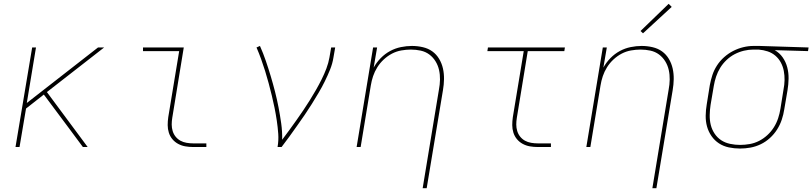

<svg xmlns="http://www.w3.org/2000/svg" viewBox="-20 -768 4244 1003"><path d="M61 0 148 -520H168L120 -230L492 -520H524L225 -287L438 0H413L344 -93L209 -274L116 -201L82 0Z M989 0Q968 0 948 -3.5Q928 -7 910.5 -16.5Q893 -26 880.5 -41Q868 -56 862 -75Q856 -94 856 -114.5Q856 -135 859 -156L916 -501H727V-520H940L880 -153Q877 -135 877 -117.5Q877 -100 882 -83.5Q887 -67 897.5 -54Q908 -41 922.5 -33Q937 -25 954.5 -22Q972 -19 989 -19H1058V0Z M1430 0Q1436 -35 1433.5 -69.5Q1431 -104 1426 -137.5Q1421 -171 1414.5 -203.5Q1408 -236 1400 -268.5Q1392 -301 1383.5 -333Q1375 -365 1365 -397Q1355 -429 1344 -459.5Q1333 -490 1320 -520L1338 -528Q1355 -490 1368.5 -450.5Q1382 -411 1394 -371Q1406 -331 1416.5 -290Q1427 -249 1435 -207.5Q1443 -166 1449 -123.5Q1455 -81 1454 -38Q1473 -63 1491.5 -88.5Q1510 -114 1528.5 -140Q1547 -166 1564.5 -192Q1582 -218 1598.5 -244.5Q1615 -271 1630.5 -298Q1646 -325 1660 -353Q1674 -381 1685 -410Q1696 -439 1701 -468L1710 -520H1731L1722 -468Q1717 -436 1704.5 -405Q1692 -374 1677 -343.5Q1662 -313 1644.5 -283.5Q1627 -254 1609 -225Q1591 -196 1571.5 -167.5Q1552 -139 1532 -111Q1512 -83 1492 -55Q1472 -27 1451 0Z M2188 215 2273 -300Q2278 -326 2278.5 -352Q2279 -378 2273.5 -402.5Q2268 -427 2255 -448Q2242 -469 2222.5 -483.5Q2203 -498 2178 -503.5Q2153 -509 2126 -509Q2102 -509 2076.5 -504.5Q2051 -500 2028 -488Q2005 -476 1985 -457.5Q1965 -439 1951 -416.5Q1937 -394 1929 -370Q1921 -346 1917 -321L1864 0H1843L1929 -520H1950L1932 -415Q1947 -442 1969 -464.5Q1991 -487 2018 -501.5Q2045 -516 2074.5 -522Q2104 -528 2132 -528Q2161 -528 2189 -521.5Q2217 -515 2238.5 -499.5Q2260 -484 2274 -460.5Q2288 -437 2294 -410Q2300 -383 2299.5 -354.5Q2299 -326 2294 -297L2209 215Z M2789 0Q2768 0 2748 -3.5Q2728 -7 2710.5 -16.5Q2693 -26 2680.5 -41Q2668 -56 2662 -75Q2656 -94 2656 -114.5Q2656 -135 2659 -156L2716 -501H2526L2529 -520H2931L2928 -501H2737L2680 -153Q2677 -135 2677 -117.5Q2677 -100 2682 -83.5Q2687 -67 2697.5 -54Q2708 -41 2722.5 -33Q2737 -25 2754.5 -22Q2772 -19 2789 -19H2858V0Z M3388 215 3473 -300Q3478 -326 3478.5 -352Q3479 -378 3473.5 -402.5Q3468 -427 3455 -448Q3442 -469 3422.5 -483.5Q3403 -498 3378 -503.5Q3353 -509 3326 -509Q3302 -509 3276.5 -504.5Q3251 -500 3228 -488Q3205 -476 3185 -457.5Q3165 -439 3151 -416.5Q3137 -394 3129 -370Q3121 -346 3117 -321L3064 0H3043L3129 -520H3150L3132 -415Q3147 -442 3169 -464.5Q3191 -487 3218 -501.5Q3245 -516 3274.5 -522Q3304 -528 3332 -528Q3361 -528 3389 -521.5Q3417 -515 3438.5 -499.5Q3460 -484 3474 -460.5Q3488 -437 3494 -410Q3500 -383 3499.5 -354.5Q3499 -326 3494 -297L3409 215ZM3339 -594 3326 -606 3473 -748 3489 -732Z M3846 8Q3816 8 3787.5 2Q3759 -4 3736 -19Q3713 -34 3697 -57Q3681 -80 3673.5 -107Q3666 -134 3666.5 -164Q3667 -194 3672 -223L3688 -323Q3693 -350 3701.5 -376Q3710 -402 3725.5 -426Q3741 -450 3763 -469.5Q3785 -489 3810.5 -502Q3836 -515 3863 -521.5Q3890 -528 3916 -528Q3920 -528 3923.5 -528Q3927 -528 3931 -528Q3935 -528 3939.5 -528Q3944 -528 3948 -528L4204 -520L4201 -501L4027 -506Q4052 -492 4068.5 -468.5Q4085 -445 4092.5 -416.5Q4100 -388 4099.5 -357.5Q4099 -327 4094 -297L4077 -197Q4073 -170 4064 -143Q4055 -116 4039.5 -91.5Q4024 -67 4002 -47Q3980 -27 3954 -14.5Q3928 -2 3900.5 3Q3873 8 3846 8ZM3846 -11Q3871 -11 3896.5 -15.5Q3922 -20 3945.5 -32Q3969 -44 3989 -62.5Q4009 -81 4023 -103.5Q4037 -126 4045 -150.5Q4053 -175 4057 -200L4073 -300Q4078 -325 4078.5 -349.5Q4079 -374 4074.5 -397.5Q4070 -421 4059 -441.5Q4048 -462 4030.5 -477Q4013 -492 3990.5 -499.5Q3968 -507 3943 -509H3928Q3925 -509 3921.5 -509Q3918 -509 3915 -509Q3891 -509 3866 -503Q3841 -497 3818 -485Q3795 -473 3775.5 -454.5Q3756 -436 3742.5 -414Q3729 -392 3721 -368Q3713 -344 3709 -320L3692 -220Q3688 -194 3687.5 -167Q3687 -140 3693 -115.5Q3699 -91 3713 -70Q3727 -49 3747.5 -35.5Q3768 -22 3794 -16.5Q3820 -11 3846 -11Z"/></svg>

Font: Iosevka SS04 Thin Extended
Style: Italic
Weight: 100
Width: 7
Italic angle: -9°
Monospace: yes
Designer: Belleve Invis
Foundry: Belleve Invis
Version: Version 19.0.0; ttfautohint (v1.8.4)